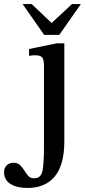

<svg xmlns="http://www.w3.org/2000/svg" viewBox="-121 -697 421 952"><path d="M15 235Q-37 235 -69 215Q-101 195 -101 156Q-101 136 -88 123Q-75 110 -54 110Q-33 110 -21 122Q-9 134 0 149Q9 164 19.5 175.5Q30 187 48 187Q83 187 90 149Q97 111 97 30V-369Q97 -402 88 -412.5Q79 -423 53 -423Q41 -423 32 -421.5Q23 -420 23 -420V-454L159 -482H198V2Q198 121 150.5 178Q103 235 15 235ZM173 -524H98L-9 -677H36L135 -583L236 -677H280Z"/></svg>

Font: STIX Two Text Medium
Style: Regular
Weight: 500
Designer: Ross Mills, John Hudson & Paul Hanslow, Tiro Typeworks Ltd; with prior portions MicroPress Inc., and Coen Hoffman.
Foundry: Tiro Typeworks Ltd
Version: Version 2.13 b171